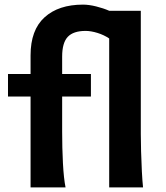

<svg xmlns="http://www.w3.org/2000/svg" viewBox="-20 -811 717 831"><path d="M14.6 -393.1V-490.7H112.3V-571.3Q112.3 -681.2 172.9 -736.1Q233.4 -791 339.4 -791Q364.7 -791 396.2 -783.2Q427.7 -775.4 453.1 -764.2H589.4V-231.9Q589.4 -200.7 590.6 -156.2Q591.8 -111.8 594 -69.3Q596.2 -26.9 599.1 0H452.6V-644.5Q430.2 -659.7 401.9 -668.5Q373.5 -677.2 350.6 -677.2Q297.4 -677.2 273.2 -651.4Q249 -625.5 249 -565.9V-490.7H373.5V-393.1H249V-241.2Q249 -170.4 252.4 -104.5Q255.9 -38.6 263.7 0H112.3V-393.1Z"/></svg>

Font: Andika
Style: Bold
Weight: 700
Designer: Victor Gaultney, Annie Olsen, Julie Remington, Don Collingsworth, Eric Hays, Becca Hirsbrunner
Foundry: SIL International
Version: Version 6.101